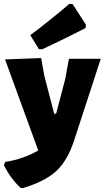

<svg xmlns="http://www.w3.org/2000/svg" viewBox="-38 -775 539 989"><path d="M319 -755 336 -754 405 -647 402 -630Q260 -558 179 -521L162 -522L118 -594Q220 -670 319 -755ZM174 -476 190 -386 241 -189H251L298 -368L317 -472H481L343 -49Q309 53 252 106Q195 159 80 194L67 192Q17 145 -18 76L-11 59Q81 45 159 0L-12 -469Z"/></svg>

Font: Alegreya Sans Black
Style: Regular
Weight: 900
Designer: Juan Pablo del Peral
Foundry: Huerta Tipografica
Version: Version 2.007